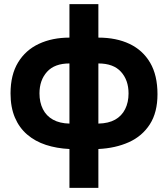

<svg xmlns="http://www.w3.org/2000/svg" viewBox="-20 -716 813 929"><path d="M316 193V5Q254 2 202 -15Q150 -32 111.5 -65Q73 -98 52 -147.5Q31 -197 31 -264Q31 -354 67.5 -414Q104 -474 168.5 -504Q233 -534 316 -534V-696H456V-534Q543 -534 607 -503.5Q671 -473 706.5 -412.5Q742 -352 742 -260Q742 -172 705 -114.5Q668 -57 603.5 -28Q539 1 456 5V193ZM316 -118V-409Q244 -409 207.5 -368.5Q171 -328 171 -264Q171 -221 187.5 -188Q204 -155 236.5 -137Q269 -119 316 -118ZM456 -118Q505 -119 537 -137Q569 -155 585.5 -188Q602 -221 602 -264Q602 -328 565.5 -368.5Q529 -409 456 -409Z"/></svg>

Font: Onest
Style: Bold
Weight: 700
Designer: Dmitri Voloshin, Andrey Kudryavtsev
Foundry: Dmitri Voloshin, Andrey Kudryavtsev
Version: Version 1.000;gftools[0.9.33]